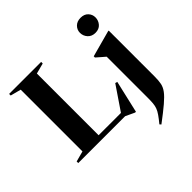

<svg xmlns="http://www.w3.org/2000/svg" viewBox="-234 -957 1404 1404"><g transform="rotate(-45 468.0 -255.0)"><path d="M593 33H584.5L514 0H29.5V-16.5L111.5 -38.5V-677L29.5 -698.5V-715H360.5V-698.5L278.5 -677V-38.5H509.5L634.5 -222.5L651 -218ZM792.5 -584Q755 -584 733.2 -608.2Q711.5 -632.5 711.5 -664.5Q711.5 -695 733.2 -717.2Q755 -739.5 792.5 -739.5Q830 -739.5 851 -717.2Q872 -695 872 -664.5Q872 -632.5 851 -608.2Q830 -584 792.5 -584ZM726.5 -403Q718 -410.5 701.2 -424.8Q684.5 -439 661.5 -459.5V-472L865.5 -527.5H872V-51Q872 -10.5 866.2 18Q860.5 46.5 840 74Q819.5 101.5 776.5 138Q733.5 174.5 659 230.5L649 219.5Q676.5 186 692.2 163.2Q708 140.5 715.2 120.8Q722.5 101 724.5 77.5Q726.5 54 726.5 19Z"/></g></svg>

Font: Newsreader Display SemiBold
Style: Regular
Weight: 600
Designer: Hugues Gentile
Foundry: Production Type
Version: Version 1.001